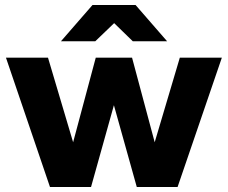

<svg xmlns="http://www.w3.org/2000/svg" viewBox="-20 -752 916 772"><path d="M530 0H694L872 -520H703L602 -180L511 -520H365L274 -180L173 -520H4L181 0H346L438 -329ZM225 -586H363L439 -659L514 -586H652L525 -732H352Z"/></svg>

Font: Aspekta 750
Style: Regular
Weight: 750
Designer: Ivo Dolenc
Version: Version 2.000